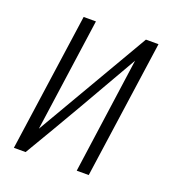

<svg xmlns="http://www.w3.org/2000/svg" viewBox="-99 -570 579 646"><g transform="rotate(20 191.0 -247.0)"><path d="M22 0 92 -494H136L79 -89L315 -494H360L290 0H247L305 -415Q245 -310 185.5 -207Q126 -104 64 0Z"/></g></svg>

Font: Alumni Sans Light
Style: Italic
Weight: 300
Italic angle: -8°
Version: Version 1.016